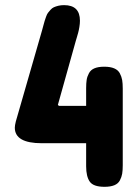

<svg xmlns="http://www.w3.org/2000/svg" viewBox="-20 -720 541 740"><path d="M381.8 -462.9Q405.3 -462.9 420.2 -456.5Q435.1 -450.2 441.9 -437.3Q448.7 -424.3 450.9 -411.4Q453.1 -398.4 453.1 -378.9V-83Q453.1 -63 450.9 -50.3Q448.7 -37.6 442.1 -24.9Q435.5 -12.2 420.7 -6.1Q405.8 0 382.8 0Q339.8 0 325.9 -20Q312 -40 312 -79.1V-168H141.1Q37.1 -168 37.1 -228Q37.1 -236.3 41 -252L142.1 -603Q143.6 -608.4 147 -621.1Q150.4 -633.8 152.1 -639.4Q153.8 -645 157.5 -655.3Q161.1 -665.5 164.8 -670.4Q168.5 -675.3 174.6 -682.1Q180.7 -689 187.7 -692.1Q194.8 -695.3 204.8 -697.8Q214.8 -700.2 227.1 -700.2Q288.1 -700.2 288.1 -640.1Q288.1 -628.9 285.9 -615.7Q283.7 -602.5 281.2 -593.5Q278.8 -584.5 275.6 -574Q272.5 -563.5 272 -562L203.1 -315.9L207 -312H312V-379.9Q312 -399.4 314 -412.1Q315.9 -424.8 322.8 -437.7Q329.6 -450.7 344.2 -456.8Q358.9 -462.9 381.8 -462.9Z"/></svg>

Font: Concert One
Style: Regular
Weight: 400
Designer: Johan Kallas, Mihkel Virkus
Foundry: Johan Kallas, Mihkel Virkus
Version: Version 1.003